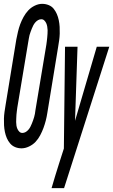

<svg xmlns="http://www.w3.org/2000/svg" viewBox="-42 -763 588 998"><path d="M70 8Q52 8 36.5 1.5Q21 -5 10.5 -17.5Q0 -30 -6.5 -45Q-13 -60 -16.5 -77Q-20 -94 -21 -111.5Q-22 -129 -21.5 -146.5Q-21 -164 -18.5 -181.5Q-16 -199 -13 -217L43 -559Q47 -579 51.5 -598.5Q56 -618 63 -637Q70 -656 80.5 -675Q91 -694 105 -709Q119 -724 138.5 -733.5Q158 -743 177 -743Q195 -743 211 -736.5Q227 -730 237 -717.5Q247 -705 253.5 -690Q260 -675 263.5 -658Q267 -641 268 -623.5Q269 -606 268.5 -588.5Q268 -571 265.5 -553.5Q263 -536 260 -518L204 -176Q201 -156 196 -136.5Q191 -117 184 -98Q177 -79 167 -60Q157 -41 143 -26Q129 -11 109 -1.5Q89 8 70 8ZM74 -72Q83 -72 91 -76.5Q99 -81 105.5 -88.5Q112 -96 116 -104Q120 -112 123.5 -120.5Q127 -129 130 -137.5Q133 -146 135.5 -154.5Q138 -163 139.5 -171.5Q141 -180 142 -189L199 -531Q200 -541 201.5 -550Q203 -559 203.5 -568.5Q204 -578 205 -587.5Q206 -597 205.5 -606.5Q205 -616 203.5 -625Q202 -634 198.5 -642Q195 -650 188.5 -656.5Q182 -663 173 -663Q164 -663 156 -658.5Q148 -654 141.5 -646.5Q135 -639 131 -631Q127 -623 123.5 -614.5Q120 -606 117 -597.5Q114 -589 111.5 -580.5Q109 -572 108 -563.5Q107 -555 105 -546L48 -204Q47 -194 45.5 -185Q44 -176 43.5 -166.5Q43 -157 42.5 -147.5Q42 -138 42 -128.5Q42 -119 43.5 -110Q45 -101 48.5 -93Q52 -85 58.5 -78.5Q65 -72 74 -72ZM226 215Q235 183 245 151Q255 119 265 87L290 9L296 -520H361L348 -135L461 -520H526L291 215Z"/></svg>

Font: Iosevka Medium Oblique
Style: Regular
Weight: 500
Italic angle: -9°
Monospace: yes
Designer: Belleve Invis
Foundry: Belleve Invis
Version: Version 32.5.0; ttfautohint (v1.8.4)